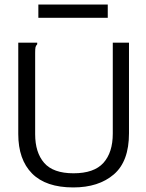

<svg xmlns="http://www.w3.org/2000/svg" viewBox="-20 -810 640 841"><path d="M301 11Q181 11 120.5 -50Q60 -111 60 -223V-623H143V-616Q137 -610 135.5 -603Q134 -596 134 -579V-222Q134 -142 173.5 -96.5Q213 -51 302 -51Q392 -51 433 -96.5Q474 -142 474 -225V-623H545V-226Q545 -103 478.5 -46Q412 11 301 11ZM148 -732V-790H452V-732Z"/></svg>

Font: Inconsolata Expanded
Style: Regular
Weight: 400
Width: 7
Monospace: yes
Designer: Raph Levien, Cyreal, Brenton Simpson
Foundry: Raph Levien, Cyreal, Google
Version: Version 3.000; ttfautohint (v1.8.2.53-6de2)